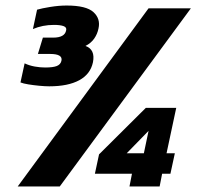

<svg xmlns="http://www.w3.org/2000/svg" viewBox="-20 -674 725 694"><path d="M158 -362Q143 -362 122 -364Q101 -366 82.5 -369Q64 -372 54 -376L69 -445Q86 -437 105.5 -433.5Q125 -430 143 -430Q172 -430 185.5 -435.5Q199 -441 202 -454Q208 -479 161 -479H117L135 -538H172Q214 -538 219 -564Q222 -575 210 -579.5Q198 -584 175 -584Q134 -584 99 -569L114 -639Q131 -644 162 -649Q193 -654 221 -654Q292 -654 318 -630Q344 -606 336 -571Q332 -551 320.5 -534.5Q309 -518 289 -508Q325 -495 316 -449Q307 -406 266.5 -384Q226 -362 158 -362ZM44 0 517 -644H670L196 0ZM448 0 457 -46H323L338 -116L507 -284H617L582 -120H612L596 -46H566L557 0ZM438 -120H500L517 -201Z"/></svg>

Font: Kanit SemiBold
Style: Italic
Weight: 600
Italic angle: -12°
Designer: Katatrad Team
Foundry: CadsonDemak
Version: Version 2.000; ttfautohint (v1.8.3)